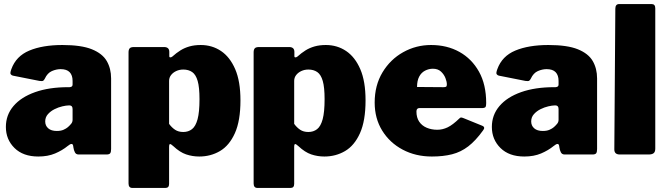

<svg xmlns="http://www.w3.org/2000/svg" viewBox="-20 -762 3294 947"><path d="M314 -42Q287 -20 251.5 -5Q216 10 169 10Q94 10 51.5 -32Q9 -74 9 -136Q9 -195 46.5 -239Q84 -283 153 -307.5Q222 -332 316 -332H323Q327 -332 332.5 -334.5Q338 -337 338 -346V-363Q338 -391 323.5 -406Q309 -421 279 -421Q258 -421 236 -411.5Q214 -402 201 -374Q197 -366 192.5 -363.5Q188 -361 174 -363L43 -389Q36 -391 32.5 -396.5Q29 -402 36 -421Q59 -485 124.5 -512.5Q190 -540 288 -540Q381 -540 433 -519Q485 -498 506.5 -461Q528 -424 528 -375V-27Q528 -12 523.5 -6Q519 0 505 0H368Q355 0 349.5 -10.5Q344 -21 342 -35L341 -42Q338 -62 314 -42ZM338 -224Q338 -242 323 -242H319Q307 -242 287.5 -237.5Q268 -233 249 -223.5Q230 -214 216.5 -199Q203 -184 203 -163Q203 -142 218 -129Q233 -116 260 -116Q280 -116 293.5 -122Q307 -128 315 -135Q324 -143 331 -151.5Q338 -160 338 -171V-224Z M789 -530Q815 -530 815 -506V-485Q815 -479 820 -479Q825 -479 830 -483Q850 -501 870 -513.5Q890 -526 914.5 -533Q939 -540 970 -540Q1026 -540 1070 -510.5Q1114 -481 1140 -421Q1166 -361 1166 -267Q1166 -166 1138.5 -105Q1111 -44 1065 -17Q1019 10 963 10Q929 10 898 -0.5Q867 -11 835 -41Q823 -52 818.5 -51.5Q814 -51 814 -36V145Q814 165 796 165H633Q614 165 614 143V-504Q614 -517 619.5 -523.5Q625 -530 641 -530H789ZM814 -151Q827 -133 843.5 -122Q860 -111 884 -111Q909 -111 927 -125Q945 -139 954.5 -174Q964 -209 964 -273Q964 -331 955 -362.5Q946 -394 928 -406.5Q910 -419 884 -419Q865 -419 849 -411.5Q833 -404 823.5 -391.5Q814 -379 814 -363V-151Z M1406 -530Q1432 -530 1432 -506V-485Q1432 -479 1437 -479Q1442 -479 1447 -483Q1467 -501 1487 -513.5Q1507 -526 1531.5 -533Q1556 -540 1587 -540Q1643 -540 1687 -510.5Q1731 -481 1757 -421Q1783 -361 1783 -267Q1783 -166 1755.5 -105Q1728 -44 1682 -17Q1636 10 1580 10Q1546 10 1515 -0.5Q1484 -11 1452 -41Q1440 -52 1435.5 -51.5Q1431 -51 1431 -36V145Q1431 165 1413 165H1250Q1231 165 1231 143V-504Q1231 -517 1236.5 -523.5Q1242 -530 1258 -530H1406ZM1431 -151Q1444 -133 1460.5 -122Q1477 -111 1501 -111Q1526 -111 1544 -125Q1562 -139 1571.5 -174Q1581 -209 1581 -273Q1581 -331 1572 -362.5Q1563 -394 1545 -406.5Q1527 -419 1501 -419Q1482 -419 1466 -411.5Q1450 -404 1440.5 -391.5Q1431 -379 1431 -363V-151Z M2034 -212Q2034 -182 2047.5 -162Q2061 -142 2084.5 -132Q2108 -122 2137 -122Q2163 -122 2188 -134Q2213 -146 2246 -178Q2250 -182 2253.5 -182.5Q2257 -183 2267 -179L2358 -142Q2376 -135 2362 -118Q2326 -68 2289.5 -40Q2253 -12 2209.5 -1Q2166 10 2110 10Q2030 10 1966 -24Q1902 -58 1865 -118Q1828 -178 1828 -256Q1828 -341 1866.5 -405Q1905 -469 1968.5 -504.5Q2032 -540 2106 -540Q2185 -540 2246 -506Q2307 -472 2342.5 -408.5Q2378 -345 2378 -254Q2378 -241 2375.5 -235.5Q2373 -230 2360 -229H2049Q2042 -229 2038 -225Q2034 -221 2034 -212ZM2167 -332Q2177 -332 2180.5 -334.5Q2184 -337 2184 -346Q2184 -359 2177 -377Q2170 -395 2155 -409Q2140 -423 2115 -423Q2095 -423 2076.5 -413.5Q2058 -404 2047.5 -384Q2037 -364 2037 -333Z M2711 -42Q2684 -20 2648.5 -5Q2613 10 2566 10Q2491 10 2448.5 -32Q2406 -74 2406 -136Q2406 -195 2443.5 -239Q2481 -283 2550 -307.5Q2619 -332 2713 -332H2720Q2724 -332 2729.5 -334.5Q2735 -337 2735 -346V-363Q2735 -391 2720.5 -406Q2706 -421 2676 -421Q2655 -421 2633 -411.5Q2611 -402 2598 -374Q2594 -366 2589.5 -363.5Q2585 -361 2571 -363L2440 -389Q2433 -391 2429.5 -396.5Q2426 -402 2433 -421Q2456 -485 2521.5 -512.5Q2587 -540 2685 -540Q2778 -540 2830 -519Q2882 -498 2903.5 -461Q2925 -424 2925 -375V-27Q2925 -12 2920.5 -6Q2916 0 2902 0H2765Q2752 0 2746.5 -10.5Q2741 -21 2739 -35L2738 -42Q2735 -62 2711 -42ZM2735 -224Q2735 -242 2720 -242H2716Q2704 -242 2684.5 -237.5Q2665 -233 2646 -223.5Q2627 -214 2613.5 -199Q2600 -184 2600 -163Q2600 -142 2615 -129Q2630 -116 2657 -116Q2677 -116 2690.5 -122Q2704 -128 2712 -135Q2721 -143 2728 -151.5Q2735 -160 2735 -171V-224Z M3212 -29Q3212 -13 3204 -6.5Q3196 0 3179 0H3037Q3010 0 3010 -25L3015 -719Q3015 -742 3034 -742H3194Q3212 -742 3212 -721Z"/></svg>

Font: Libre Franklin Thin Black
Style: Regular
Weight: 900
Version: Version 3.000